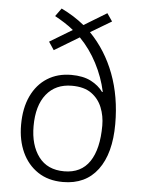

<svg xmlns="http://www.w3.org/2000/svg" viewBox="-54 -803 630 856"><g transform="rotate(5 261.0 -375.0)"><path d="M187 -760Q245 -732 290 -695L392 -757L416 -722L322 -666Q394 -592 432 -491Q470 -390 470 -268Q470 -136 415.5 -63Q361 10 260 10Q194 10 147.5 -21Q101 -52 76.5 -105.5Q52 -159 52 -228Q52 -303 77.5 -357Q103 -411 149 -440Q195 -469 256 -469Q309 -469 344 -451Q379 -433 399 -405L402 -406Q388 -471 356.5 -531.5Q325 -592 279 -639L168 -572L144 -608L245 -669Q227 -684 205 -698Q183 -712 161 -724ZM263 -421Q190 -421 149 -370Q108 -319 108 -227Q108 -142 147 -90Q186 -38 261 -38Q337 -38 375 -94.5Q413 -151 413 -256Q413 -299 398 -336.5Q383 -374 350.5 -397.5Q318 -421 263 -421Z"/></g></svg>

Font: Noto Sans Lao UI SemCond Light
Style: Regular
Weight: 300
Width: 4
Designer: Monotype Design Team
Foundry: Monotype Imaging Inc.
Version: Version 2.000; ttfautohint (v1.8.4.7-5d5b)